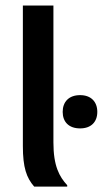

<svg xmlns="http://www.w3.org/2000/svg" viewBox="-20 -687 378 707"><path d="M227.5 0V-5C198.3 -36.7 176.7 -75.8 176.7 -162.5V-666.7H64.2V-149.2C64.2 -70 77.5 -32.5 105.8 0ZM275 -214.2C315.8 -214.2 338.3 -238.3 338.3 -275C338.3 -311.7 315.8 -336.7 275 -336.7C233.3 -336.7 210.8 -311.7 210.8 -275C210.8 -238.3 233.3 -214.2 275 -214.2Z"/></svg>

Font: Familjen Grotesk Medium
Style: Regular
Weight: 500
Designer: Anders Wikstroem, Jonas Baeckman, Matilda Gysing, Kristian Moeller
Foundry: Familjen STHLM AB
Version: Version 2.000